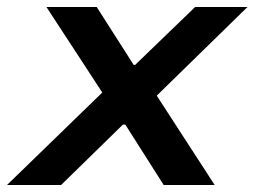

<svg xmlns="http://www.w3.org/2000/svg" viewBox="-41 -530 729 550"><path d="M-21 0 252 -265 92 -510H236L342 -344H346L518 -510H668L408 -256L574 0H428L318 -173H311L134 0Z"/></svg>

Font: Saira Expanded SemiBold
Style: Italic
Weight: 600
Width: 7
Italic angle: -12°
Designer: Hector Gatti with collaboration of the Omnibus-Type team
Foundry: Omnibus-Type
Version: Version 1.101